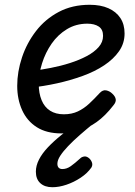

<svg xmlns="http://www.w3.org/2000/svg" viewBox="-20 -539 566 803"><path d="M237 19Q175 19 134 -7Q93 -33 72.5 -78.5Q52 -124 52 -180Q52 -239 72 -299Q92 -359 130.5 -409Q169 -459 225.5 -489Q282 -519 355 -519Q401 -519 433.5 -504.5Q466 -490 483.5 -463.5Q501 -437 501 -399Q501 -358 478 -325Q455 -292 416 -266Q377 -240 326 -221.5Q275 -203 218.5 -190.5Q162 -178 104 -172L113 -242Q151 -247 192.5 -255Q234 -263 273 -275.5Q312 -288 343 -304.5Q374 -321 392.5 -342Q411 -363 411 -389Q411 -416 393 -428Q375 -440 345 -440Q298 -440 260 -417Q222 -394 196 -356.5Q170 -319 156 -274.5Q142 -230 142 -188Q142 -149 154 -120Q166 -91 189.5 -76Q213 -61 247 -61Q280 -61 305.5 -73Q331 -85 353 -105.5Q375 -126 397 -150Q410 -164 424.5 -161Q439 -158 450 -147Q462 -136 464 -124Q466 -112 454 -98Q420 -54 384 -28.5Q348 -3 311 8Q274 19 237 19ZM199 244Q167 244 148.5 227Q130 210 130 179Q130 154 143 128.5Q156 103 180 77.5Q204 52 237.5 25Q271 -2 312 -32L374 -31V-25Q342 1 314 25.5Q286 50 265 72Q244 94 232 112.5Q220 131 220 146Q220 157 225.5 162.5Q231 168 241 168Q259 168 276 156Q293 144 316 123Q322 117 332.5 115.5Q343 114 354 124Q362 132 365 142Q368 152 362 162Q345 186 317 204.5Q289 223 258 233.5Q227 244 199 244Z"/></svg>

Font: Playwrite DE SAS
Style: Regular
Weight: 400
Designer: Veronika Burian, José Scaglione
Foundry: TypeTogether
Version: Version 1.002